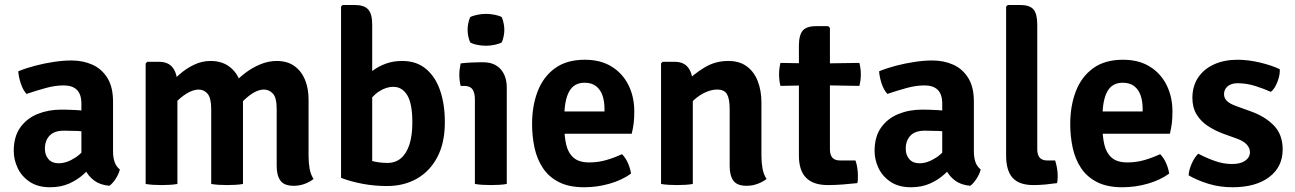

<svg xmlns="http://www.w3.org/2000/svg" viewBox="-20 -756 5320 789"><path d="M36.5 -135.5Q36.5 -194.5 63.2 -232Q90 -269.5 134.2 -287.5Q178.5 -305.5 231.5 -305.5Q256.5 -305.5 291.2 -303.8Q326 -302 355 -295.5V-211Q331 -216.5 299.2 -217.8Q267.5 -219 243 -219Q203.5 -219 184 -198.8Q164.5 -178.5 164.5 -144.5Q164.5 -119 179.2 -102Q194 -85 221 -85Q254 -85 289.8 -108.5Q325.5 -132 350 -175L369 -86Q350 -64 324.5 -40.8Q299 -17.5 264.8 -2Q230.5 13.5 186 13.5Q135.5 13.5 102.2 -8.8Q69 -31 52.8 -65.2Q36.5 -99.5 36.5 -135.5ZM472.5 -59.5Q468.5 -42 455.8 -22Q443 -2 429.5 7.5Q391.5 4 367.2 -14Q343 -32 330.5 -57.8Q318 -83.5 314.5 -110V-329.5Q314.5 -368.5 296 -386.8Q277.5 -405 241.5 -405Q206.5 -405 167.5 -394.2Q128.5 -383.5 89 -370Q74.5 -386 65.8 -412Q57 -438 55 -463Q86.5 -476 124.8 -486Q163 -496 202 -501.8Q241 -507.5 274 -507.5Q320.5 -507.5 359 -490.5Q397.5 -473.5 421 -436.2Q444.5 -399 444.5 -338.5V-134.5Q444.5 -109.5 450.8 -90.8Q457 -72 472.5 -59.5Z M633.5 -502Q672.5 -502 690.8 -476.8Q709 -451.5 709 -408V0Q695.5 2.5 678.2 3.5Q661 4.5 644 4.5Q627.5 4.5 610.2 3.5Q593 2.5 578.5 0V-495L585 -502ZM848 -307Q848 -353 833.2 -370.5Q818.5 -388 796 -388Q773 -387.5 746.8 -371.5Q720.5 -355.5 698.8 -330.8Q677 -306 666 -278V-396.5Q689 -425 717.2 -450Q745.5 -475 778 -490.2Q810.5 -505.5 845 -505.5Q888.5 -505.5 918.5 -485Q948.5 -464.5 963.5 -429Q978.5 -393.5 978.5 -349V0Q965 2.5 947.8 3.5Q930.5 4.5 913.5 4.5Q897 4.5 879.8 3.5Q862.5 2.5 848 0ZM1117 -308Q1117 -354 1101.8 -371Q1086.5 -388 1064 -388Q1042.5 -388 1017.2 -372Q992 -356 969.2 -330.2Q946.5 -304.5 932.5 -274V-404.5Q956 -431.5 985.8 -454.5Q1015.5 -477.5 1049.2 -491.5Q1083 -505.5 1117 -505.5Q1161 -505.5 1190 -484.5Q1219 -463.5 1233.5 -428Q1248 -392.5 1248 -347.5V-115.5Q1248 -88 1252.2 -63.5Q1256.5 -39 1268.5 -20.5Q1254.5 -9 1233 -0.8Q1211.5 7.5 1187 7.5Q1148 7.5 1132.5 -13.5Q1117 -34.5 1117 -74Z M1509.5 -25H1381.5V-729L1388 -735.5H1437.5Q1476.5 -735.5 1493 -717.2Q1509.5 -699 1509.5 -655ZM1808 -255Q1808.5 -171 1778 -112Q1747.5 -53 1693.8 -22.2Q1640 8.5 1570.5 8.5Q1519.5 8.5 1471 -0.5Q1422.5 -9.5 1381.5 -25L1444.5 -123Q1473.5 -104.5 1505 -95.5Q1536.5 -86.5 1572.5 -86.5Q1605 -86.5 1627.8 -105.8Q1650.5 -125 1662.5 -162.2Q1674.5 -199.5 1674.5 -252.5Q1674.5 -330.5 1653.5 -364.8Q1632.5 -399 1597.5 -399Q1568.5 -400 1538 -380.5Q1507.5 -361 1488 -325.5L1469 -427Q1487 -447 1510.8 -465Q1534.5 -483 1565 -494.2Q1595.5 -505.5 1632.5 -505.5Q1691.5 -505.5 1730.2 -473.2Q1769 -441 1788.5 -384.5Q1808 -328 1808 -255Z M2062.5 0Q2049 2.5 2031.8 3.5Q2014.5 4.5 1997.5 4.5Q1980.5 4.5 1963.2 3.5Q1946 2.5 1931.5 0V-348Q1931.5 -374 1921.8 -388.5Q1912 -403 1886.5 -403H1873Q1867.5 -425 1867.5 -448Q1867.5 -459.5 1869 -471.5Q1870.5 -483.5 1873 -495.5Q1894.5 -498 1915 -499Q1935.5 -500 1949.5 -500H1967Q2011.5 -500 2037 -472Q2062.5 -444 2062.5 -395.5ZM1901.5 -633.5Q1901.5 -646 1904.2 -659.8Q1907 -673.5 1912 -685.5Q1923 -691.5 1941.2 -695.2Q1959.5 -699 1977 -699Q1994.5 -699 2013.5 -695.2Q2032.5 -691.5 2042 -685.5Q2047 -673.5 2049.8 -659.5Q2052.5 -645.5 2052.5 -633.5Q2052.5 -621.5 2049.8 -607.5Q2047 -593.5 2042 -582Q2032.5 -576 2013.5 -572Q1994.5 -568 1977 -568Q1959.5 -568 1940.8 -571.8Q1922 -575.5 1912 -582Q1907 -593.5 1904.2 -607.5Q1901.5 -621.5 1901.5 -633.5Z M2249 -206.5V-298H2464V-310.5Q2464 -339 2456 -363Q2448 -387 2430 -401.5Q2412 -416 2382 -416Q2338.5 -416 2318.8 -379.8Q2299 -343.5 2299 -275V-235.5Q2299 -195 2306.8 -161.5Q2314.5 -128 2336.8 -108.2Q2359 -88.5 2401.5 -88.5Q2437.5 -88.5 2471.2 -98.2Q2505 -108 2536 -122.5Q2551 -107.5 2560.8 -85Q2570.5 -62.5 2573 -42.5Q2536.5 -16 2485.2 -1.2Q2434 13.5 2381 13.5Q2318 13.5 2276.5 -7.8Q2235 -29 2210.8 -65.8Q2186.5 -102.5 2176.5 -149.2Q2166.5 -196 2166.5 -246Q2166.5 -321 2189.5 -380.8Q2212.5 -440.5 2260.5 -475.5Q2308.5 -510.5 2383 -510.5Q2448.5 -510.5 2493.8 -482.2Q2539 -454 2562.8 -406Q2586.5 -358 2586.5 -298Q2586.5 -269 2584 -249.2Q2581.5 -229.5 2576 -206.5Z M2752.5 -502Q2791 -502 2809 -476.8Q2827 -451.5 2827 -408V0Q2813.5 2.5 2796.2 3.5Q2779 4.5 2762 4.5Q2745.5 4.5 2728.2 3.5Q2711 2.5 2696.5 0V-495.5L2703 -502ZM3109 -115.5Q3109 -88 3113.5 -63.5Q3118 -39 3130 -20.5Q3115.5 -9 3094 -0.8Q3072.5 7.5 3048 7.5Q3009 7.5 2993.8 -13.5Q2978.5 -34.5 2978.5 -74V-307.5Q2978.5 -349 2967.8 -368.5Q2957 -388 2926.5 -388Q2906 -388 2881.5 -377.8Q2857 -367.5 2834 -347.2Q2811 -327 2795 -296V-415Q2829.5 -451 2874.2 -478.2Q2919 -505.5 2972.5 -505.5Q3019 -505.5 3049 -483.2Q3079 -461 3094 -422.2Q3109 -383.5 3109 -334Z M3263 -568Q3263 -611.5 3278.5 -630Q3294 -648.5 3333.5 -648.5H3383.5L3390.5 -641.5V-141.5Q3390.5 -120.5 3400.2 -108.5Q3410 -96.5 3433.5 -96.5H3495.5Q3500.5 -82.5 3503 -65.8Q3505.5 -49 3505.5 -33Q3505.5 -26 3505.2 -18.2Q3505 -10.5 3503 -3.5Q3476.5 -0.5 3444.2 2Q3412 4.5 3382 4.5Q3322.5 4.5 3292.8 -25.2Q3263 -55 3263 -117ZM3511.5 -497.5Q3517.5 -474.5 3517.5 -451Q3517.5 -439 3516 -427Q3514.5 -415 3511.5 -403L3336 -406L3187 -403Q3181.5 -426 3181.5 -451Q3181.5 -473.5 3187 -497.5L3339 -495Z M3574 -135.5Q3574 -194.5 3600.8 -232Q3627.5 -269.5 3671.8 -287.5Q3716 -305.5 3769 -305.5Q3794 -305.5 3828.8 -303.8Q3863.5 -302 3892.5 -295.5V-211Q3868.5 -216.5 3836.8 -217.8Q3805 -219 3780.5 -219Q3741 -219 3721.5 -198.8Q3702 -178.5 3702 -144.5Q3702 -119 3716.8 -102Q3731.5 -85 3758.5 -85Q3791.5 -85 3827.2 -108.5Q3863 -132 3887.5 -175L3906.5 -86Q3887.5 -64 3862 -40.8Q3836.5 -17.5 3802.2 -2Q3768 13.5 3723.5 13.5Q3673 13.5 3639.8 -8.8Q3606.5 -31 3590.2 -65.2Q3574 -99.5 3574 -135.5ZM4010 -59.5Q4006 -42 3993.2 -22Q3980.5 -2 3967 7.5Q3929 4 3904.8 -14Q3880.5 -32 3868 -57.8Q3855.5 -83.5 3852 -110V-329.5Q3852 -368.5 3833.5 -386.8Q3815 -405 3779 -405Q3744 -405 3705 -394.2Q3666 -383.5 3626.5 -370Q3612 -386 3603.2 -412Q3594.5 -438 3592.5 -463Q3624 -476 3662.2 -486Q3700.5 -496 3739.5 -501.8Q3778.5 -507.5 3811.5 -507.5Q3858 -507.5 3896.5 -490.5Q3935 -473.5 3958.5 -436.2Q3982 -399 3982 -338.5V-134.5Q3982 -109.5 3988.2 -90.8Q3994.5 -72 4010 -59.5Z M4316 -96.5Q4320.5 -82.5 4323.5 -66Q4326.5 -49.5 4326.5 -33Q4326.5 -26 4326 -18.2Q4325.5 -10.5 4323.5 -3.5Q4303.5 -0.5 4277.5 2Q4251.5 4.5 4226.5 4.5Q4168 4.5 4141.2 -25.2Q4114.5 -55 4114.5 -117V-729L4121.5 -735.5H4172Q4211.5 -735.5 4227 -717.2Q4242.5 -699 4242.5 -655V-142Q4242.5 -120 4252.5 -108.2Q4262.5 -96.5 4284 -96.5Z M4460.5 -206.5V-298H4675.5V-310.5Q4675.5 -339 4667.5 -363Q4659.5 -387 4641.5 -401.5Q4623.5 -416 4593.5 -416Q4550 -416 4530.2 -379.8Q4510.5 -343.5 4510.5 -275V-235.5Q4510.5 -195 4518.2 -161.5Q4526 -128 4548.2 -108.2Q4570.5 -88.5 4613 -88.5Q4649 -88.5 4682.8 -98.2Q4716.5 -108 4747.5 -122.5Q4762.5 -107.5 4772.2 -85Q4782 -62.5 4784.5 -42.5Q4748 -16 4696.8 -1.2Q4645.5 13.5 4592.5 13.5Q4529.5 13.5 4488 -7.8Q4446.5 -29 4422.2 -65.8Q4398 -102.5 4388 -149.2Q4378 -196 4378 -246Q4378 -321 4401 -380.8Q4424 -440.5 4472 -475.5Q4520 -510.5 4594.5 -510.5Q4660 -510.5 4705.2 -482.2Q4750.5 -454 4774.2 -406Q4798 -358 4798 -298Q4798 -269 4795.5 -249.2Q4793 -229.5 4787.5 -206.5Z M4864.5 -35.5Q4865.5 -57 4877 -83.2Q4888.5 -109.5 4904 -124.5Q4936 -107.5 4971.5 -94.8Q5007 -82 5043 -82Q5077.5 -82 5096.8 -95.5Q5116 -109 5116.5 -130Q5116.5 -148 5103 -162.5Q5089.5 -177 5062.5 -186.5L5005.5 -207Q4971 -220 4942.2 -239.2Q4913.5 -258.5 4896.8 -286.5Q4880 -314.5 4880 -353.5Q4880 -402 4903.5 -437.2Q4927 -472.5 4969 -491.5Q5011 -510.5 5065.5 -510.5Q5109.5 -510.5 5158.5 -498.8Q5207.5 -487 5239 -471.5Q5240 -456 5235.2 -437.5Q5230.5 -419 5222 -403.2Q5213.5 -387.5 5202.5 -378.5Q5173.5 -391.5 5137.8 -402.8Q5102 -414 5065.5 -414Q5039.5 -414 5024.8 -401.2Q5010 -388.5 5010 -369.5Q5010 -352.5 5022 -341Q5034 -329.5 5059 -320.5L5121 -298Q5177.5 -278 5214.2 -240.8Q5251 -203.5 5251 -142Q5251 -70 5195.5 -28.2Q5140 13.5 5045 13.5Q4991.5 13.5 4945 -1Q4898.5 -15.5 4864.5 -35.5Z"/></svg>

Font: Signika Light SemiBold
Style: Regular
Weight: 600
Version: Version 2.003;gftools[0.9.32]